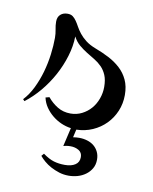

<svg xmlns="http://www.w3.org/2000/svg" viewBox="-61 -356 443 556"><g transform="rotate(10 161.0 -77.5)"><path d="M160.6 16.6Q145.5 14.6 131.3 8.3Q117.2 2 105.5 -7.6Q93.8 -17.1 85 -29.8Q76.2 -42.5 72.8 -58.1L84 -61Q96.7 -45.4 113.5 -35.2Q130.4 -24.9 151.9 -24.9Q169.9 -24.9 185.3 -32.7Q200.7 -40.5 211.7 -53.2Q222.7 -65.9 228.8 -82.8Q234.9 -99.6 234.9 -117.2Q234.9 -138.2 229 -152.1Q223.1 -166 213.6 -175.5Q204.1 -185.1 192.4 -192.1Q180.7 -199.2 168.7 -206.5Q156.7 -213.9 145.8 -223.1Q134.8 -232.4 127 -247.1Q126.5 -218.3 117.4 -188.5Q108.4 -158.7 93.3 -130.9Q78.1 -103 57.9 -78.9Q37.6 -54.7 14.6 -37.1L9.8 -42Q25.4 -58.6 36.9 -82Q48.3 -105.5 55.7 -131.3Q63 -157.2 66.4 -183.6Q69.8 -210 69.8 -232.9Q69.8 -245.1 67.4 -256.8Q64.9 -268.6 64.9 -279.8Q64.9 -293.5 73 -300.8Q81.1 -308.1 93.8 -308.1Q103.5 -308.1 109.4 -303.7Q115.2 -299.3 120.1 -292.2Q125 -285.2 129.9 -276.1Q134.8 -267.1 142.3 -257.6Q149.9 -248 161.4 -239Q172.9 -230 190.9 -223.1Q211.9 -215.3 231.2 -205.3Q250.5 -195.3 265.4 -181.6Q280.3 -168 289.1 -149.2Q297.9 -130.4 297.9 -105Q297.9 -79.6 288.6 -57.4Q279.3 -35.2 262.9 -18.6Q246.6 -2 224.4 7.8Q202.1 17.6 176.8 18.1L171.4 41.5Q180.2 40 189.5 40Q202.1 40 213.4 43.5Q224.6 46.9 232.9 53.7Q241.2 60.5 246.1 70.6Q251 80.6 251 93.3Q251 108.4 244.4 119.6Q237.8 130.9 227.3 138.4Q216.8 146 203.9 149.7Q190.9 153.3 177.7 153.3Q163.1 153.3 149.9 149.2Q136.7 145 125.2 138.9Q113.8 132.8 105 125.2Q96.2 117.7 90.3 110.4L96.7 103Q114.3 115.7 128.9 120.1Q143.6 124.5 161.6 124.5Q180.7 124.5 192.1 116.9Q203.6 109.4 203.6 94.2Q203.6 81.1 193.1 74.7Q182.6 68.4 168.9 68.4Q162.6 68.4 156.7 69.3Q150.9 70.3 147.9 71.3Z"/></g></svg>

Font: Montez
Style: Regular
Weight: 400
Designer: Astigmatic (AOETI)
Foundry: Astigmatic (AOETI)
Version: Version 1.001